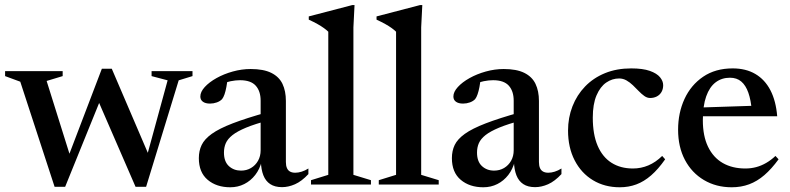

<svg xmlns="http://www.w3.org/2000/svg" viewBox="-22 -742 3178 772"><path d="M652 -419 587.5 -436V-456H752V-436L696.5 -419L565.5 9H523L364.5 -356L390 -361L240 9H197.5L59.5 -413.5L-1.5 -436V-456H230V-436L165.5 -416.5L266 -96L243.5 -88L387.5 -465.5H427.5L585 -98L561.5 -88Z M1054 -291 1059.5 -258.5Q1003 -243.5 967.5 -228.8Q932 -214 912.8 -198.8Q893.5 -183.5 886 -166.5Q878.5 -149.5 878.5 -128.5Q878.5 -92.5 898.2 -74.2Q918 -56 947 -56Q969.5 -56 987.2 -66.5Q1005 -77 1015.5 -95.5Q1026 -114 1026 -138V-337Q1026 -375.5 1006.2 -397.5Q986.5 -419.5 943 -419.5Q925.5 -419.5 905.5 -415.5Q885.5 -411.5 870 -404L893.5 -429.5Q891.5 -409.5 888.2 -392.2Q885 -375 880.8 -362.8Q876.5 -350.5 871 -343.5Q863 -335 849.8 -330.2Q836.5 -325.5 822.5 -325.5Q804 -325.5 793.8 -333Q783.5 -340.5 783.5 -354Q783.5 -372.5 801.2 -392Q819 -411.5 848.5 -428Q878 -444.5 914 -454.5Q950 -464.5 986 -464.5Q1037.5 -464.5 1068.8 -449Q1100 -433.5 1113.8 -404.8Q1127.5 -376 1127.5 -336V-90.5Q1127.5 -76 1131.8 -66.2Q1136 -56.5 1144.5 -52Q1153 -47.5 1165 -47.5Q1177.5 -47.5 1191 -51.8Q1204.5 -56 1218 -64.5V-42Q1191 -13 1164.2 -1.2Q1137.5 10.5 1112 10.5Q1083 10.5 1064.5 -1.8Q1046 -14 1037 -37Q1028 -60 1027 -91.5L1030.5 -94Q1022.5 -62 1004.2 -38.5Q986 -15 960.2 -2Q934.5 11 904 11Q848.5 11 813 -19Q777.5 -49 777.5 -106Q777.5 -135.5 788.8 -159Q800 -182.5 829.5 -203.8Q859 -225 913.5 -246Q968 -267 1054 -291Z M1399 -39 1469.5 -17.5V0H1228.5V-17.5L1298 -39V-614.5Q1291 -621.5 1280.2 -629.2Q1269.5 -637 1254.2 -645.5Q1239 -654 1219.5 -663V-676L1394 -721.5H1403.5L1399 -632Z M1671.5 -39 1742 -17.5V0H1501V-17.5L1570.5 -39V-614.5Q1563.5 -621.5 1552.8 -629.2Q1542 -637 1526.8 -645.5Q1511.5 -654 1492 -663V-676L1666.5 -721.5H1676L1671.5 -632Z M2071.5 -291 2077 -258.5Q2020.5 -243.5 1985 -228.8Q1949.5 -214 1930.2 -198.8Q1911 -183.5 1903.5 -166.5Q1896 -149.5 1896 -128.5Q1896 -92.5 1915.8 -74.2Q1935.5 -56 1964.5 -56Q1987 -56 2004.8 -66.5Q2022.5 -77 2033 -95.5Q2043.5 -114 2043.5 -138V-337Q2043.5 -375.5 2023.8 -397.5Q2004 -419.5 1960.5 -419.5Q1943 -419.5 1923 -415.5Q1903 -411.5 1887.5 -404L1911 -429.5Q1909 -409.5 1905.8 -392.2Q1902.5 -375 1898.2 -362.8Q1894 -350.5 1888.5 -343.5Q1880.5 -335 1867.2 -330.2Q1854 -325.5 1840 -325.5Q1821.5 -325.5 1811.2 -333Q1801 -340.5 1801 -354Q1801 -372.5 1818.8 -392Q1836.5 -411.5 1866 -428Q1895.5 -444.5 1931.5 -454.5Q1967.5 -464.5 2003.5 -464.5Q2055 -464.5 2086.2 -449Q2117.5 -433.5 2131.2 -404.8Q2145 -376 2145 -336V-90.5Q2145 -76 2149.2 -66.2Q2153.5 -56.5 2162 -52Q2170.5 -47.5 2182.5 -47.5Q2195 -47.5 2208.5 -51.8Q2222 -56 2235.5 -64.5V-42Q2208.5 -13 2181.8 -1.2Q2155 10.5 2129.5 10.5Q2100.5 10.5 2082 -1.8Q2063.5 -14 2054.5 -37Q2045.5 -60 2044.5 -91.5L2048 -94Q2040 -62 2021.8 -38.5Q2003.5 -15 1977.8 -2Q1952 11 1921.5 11Q1866 11 1830.5 -19Q1795 -49 1795 -106Q1795 -135.5 1806.2 -159Q1817.5 -182.5 1847 -203.8Q1876.5 -225 1931 -246Q1985.5 -267 2071.5 -291Z M2516 -467Q2562.5 -467 2590.8 -457Q2619 -447 2631.8 -431.5Q2644.5 -416 2644.5 -399.5Q2644.5 -384 2637.8 -372.2Q2631 -360.5 2619 -354.2Q2607 -348 2592 -348Q2580 -348 2568.8 -356Q2557.5 -364 2546.2 -375.8Q2535 -387.5 2522.8 -399.2Q2510.5 -411 2496.8 -418.8Q2483 -426.5 2467.5 -426.5Q2439.5 -426.5 2415.5 -410Q2391.5 -393.5 2376.5 -358.5Q2361.5 -323.5 2361.5 -269Q2361.5 -201.5 2381 -156Q2400.5 -110.5 2436.8 -87.5Q2473 -64.5 2523 -64.5Q2555.5 -64.5 2585 -77Q2614.5 -89.5 2640.5 -115L2652.5 -101.5Q2624.5 -61.5 2596 -36.8Q2567.5 -12 2536.5 -0.5Q2505.5 11 2470 11Q2409 11 2362 -17.5Q2315 -46 2288.5 -97.5Q2262 -149 2262 -217Q2262 -269 2279.8 -314.5Q2297.5 -360 2330.5 -394.2Q2363.5 -428.5 2410.5 -447.8Q2457.5 -467 2516 -467Z M2924 -467Q2977 -467 3015.2 -444.5Q3053.5 -422 3075.8 -379Q3098 -336 3103 -274.5H2786L2786.5 -309.5L3047 -318L3001 -295.5Q2997.5 -339.5 2987 -369.2Q2976.5 -399 2958.5 -414.2Q2940.5 -429.5 2913 -429.5Q2880 -429.5 2855.5 -411Q2831 -392.5 2817.5 -354.5Q2804 -316.5 2804 -258.5Q2804 -195 2825 -151.8Q2846 -108.5 2884.2 -86.5Q2922.5 -64.5 2975 -64.5Q2997.5 -64.5 3018.2 -70Q3039 -75.5 3058.5 -86.8Q3078 -98 3096 -115L3108.5 -101.5Q3080.5 -63 3051.5 -38Q3022.5 -13 2990.2 -1Q2958 11 2920 11Q2857.5 11 2808.5 -18Q2759.5 -47 2732 -99Q2704.5 -151 2704.5 -220.5Q2704.5 -288 2730.2 -344Q2756 -400 2805.2 -433.5Q2854.5 -467 2924 -467Z"/></svg>

Font: Newsreader 36pt Medium
Style: Regular
Weight: 500
Designer: Hugues Gentile
Foundry: Production Type
Version: Version 1.003